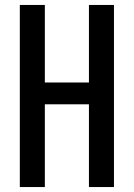

<svg xmlns="http://www.w3.org/2000/svg" viewBox="-20 -755 540 775"><path d="M60 0V-735H161V-422H339V-735H440V0H339V-334H161V0Z"/></svg>

Font: Iosevka Custom Semibold
Style: Regular
Weight: 600
Designer: Belleve Invis
Foundry: Belleve Invis
Version: Version 27.0.2; ttfautohint (v1.8.4)